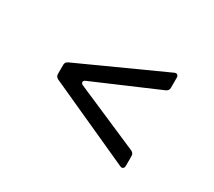

<svg xmlns="http://www.w3.org/2000/svg" viewBox="-90 -647 840 755"><g transform="rotate(30 330.0 -269.0)"><path d="M532 -69Q532 -60 526.5 -56.5Q521 -53 513 -57L132 -230Q120 -236 120 -248V-290Q120 -302 132 -308L513 -481Q521 -485 526.5 -481.5Q532 -478 532 -469V-423Q532 -411 520 -405L229 -280Q219 -276 219 -269Q219 -262 229 -258L520 -132Q532 -126 532 -114Z"/></g></svg>

Font: Pitagon Sans
Style: Regular
Weight: 400
Designer: Travis Tran
Foundry: Pitagon
Version: Version 1.001; ttfautohint (v1.8.4.7-5d5b);gftools[0.9.26]